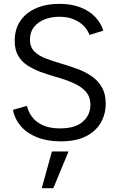

<svg xmlns="http://www.w3.org/2000/svg" viewBox="-20 -727 616 997"><path d="M295 7Q225 7 172 -14.3Q119 -35.5 87.5 -72.6Q56 -109.7 47 -156.5L119.8 -177.1Q126 -148.9 145.1 -122Q164.1 -95.1 200.1 -77.7Q236.2 -60.3 292.3 -60.3Q370.9 -60.3 410.2 -95.4Q449.5 -130.6 449.5 -182.2Q449.5 -223.2 426.6 -249.9Q403.7 -276.5 363.6 -294.6Q323.6 -312.6 272.3 -327.1Q229.6 -339.1 191.1 -353.3Q152.5 -367.6 121.9 -387.7Q91.3 -407.8 73.8 -438.7Q56.3 -469.5 56.3 -514.8Q56.3 -574.8 85.2 -617.8Q114 -660.7 166.4 -683.9Q218.8 -707 288.5 -707Q349.8 -707 396.1 -689.4Q442.5 -671.7 473.1 -640.2Q503.7 -608.7 516.5 -567.8L444.2 -545.6Q436.7 -569.6 416.3 -590.9Q395.9 -612.2 364.1 -626.1Q332.3 -640 288.5 -640Q246.5 -640 211.6 -626.3Q176.8 -612.7 156.2 -586.1Q135.5 -559.6 135.5 -521.8Q135.5 -483.5 157.8 -460.6Q180.1 -437.6 217.3 -423.5Q254.4 -409.4 298.7 -396.4Q341.5 -384.1 382.8 -368.7Q424 -353.4 456.7 -330.6Q489.5 -307.9 509.2 -273.7Q529 -239.6 529 -188.7Q529 -135.7 504 -91.1Q479 -46.5 427.2 -19.7Q375.5 7 295 7ZM196.9 250.1 249.6 59.5H335.8L257 250.1Z"/></svg>

Font: Envelope Sans Variable
Style: Regular
Weight: 500
Designer: Andreas Rasmussen / Norman Anderson
Foundry: mail.de GmbH
Version: Version 1.150